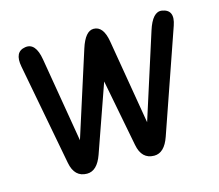

<svg xmlns="http://www.w3.org/2000/svg" viewBox="-82 -615 848 743"><g transform="rotate(-15 342.0 -243.5)"><path d="M398.9 -446.8Q388.2 -510.7 349.1 -510.7Q315.9 -510.7 295.4 -446.8L187 -107.9L129.9 -446.8Q118.2 -517.1 75.2 -510.3Q30.3 -503.4 42 -441.9L119.1 -35.2Q130.4 24.4 180.7 24.4Q221.2 24.4 242.2 -35.2L336.4 -303.2L388.2 -35.2Q399.4 24.4 449.7 24.4Q490.7 24.4 511.2 -35.2L652.3 -441.9Q673.3 -502.4 622.6 -510.3Q586.4 -515.6 564.5 -446.8L456.1 -107.9Z"/></g></svg>

Font: Comic Relief
Style: Regular
Weight: 400
Designer: Jeff Davis
Foundry: Loudifier
Version: Version 1.200; ttfautohint (v1.8.4.7-5d5b)